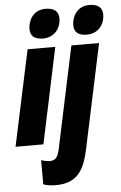

<svg xmlns="http://www.w3.org/2000/svg" viewBox="-77 -821 699 1105"><g transform="rotate(-5 272.5 -268.0)"><path d="M201 -607C263 -607 304 -654 304 -715C304 -756 277 -776 229 -776C157 -776 127 -717 127 -668C127 -627 152 -607 201 -607ZM454 -607C516 -607 557 -654 557 -715C557 -756 530 -776 482 -776C410 -776 380 -717 380 -668C380 -627 405 -607 454 -607ZM-12 0H149L266 -553H106ZM202 240C323 240 366 170 392 45L519 -553H359L235 32C225 78 213 99 178 99C166 99 140 95 128 89V229C155 239 178 240 202 240Z"/></g></svg>

Font: Noto Sans UI Condensed Black
Style: Italic
Weight: 900
Width: 3
Italic angle: -192°
Designer: Monotype Design Team
Foundry: Monotype Imaging Inc.
Version: Version 1.901